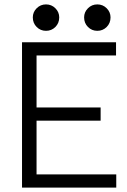

<svg xmlns="http://www.w3.org/2000/svg" viewBox="-20 -852 577 872"><path d="M80 0V-660H507V-600H146V-364H437V-304H146V-60H508V0ZM422 -712Q397 -712 379.5 -729.5Q362 -747 362 -773Q362 -797 379.5 -814.5Q397 -832 422 -832Q447 -832 464.5 -814.5Q482 -797 482 -773Q482 -747 464.5 -729.5Q447 -712 422 -712ZM189 -712Q164 -712 146.5 -729.5Q129 -747 129 -773Q129 -797 146.5 -814.5Q164 -832 189 -832Q214 -832 231.5 -814.5Q249 -797 249 -773Q249 -747 231.5 -729.5Q214 -712 189 -712Z"/></svg>

Font: Lil Grotesk
Style: Regular
Weight: 400
Designer: Bastien Sozeau
Foundry: NBR — Bastien Sozeau
Version: Version 4.002; ttfautohint (v1.8.4.7-5d5b)